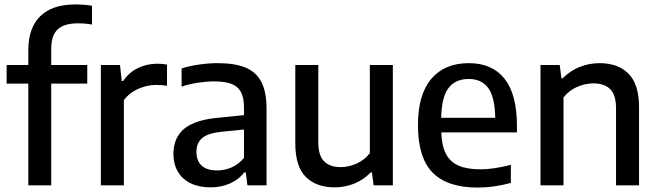

<svg xmlns="http://www.w3.org/2000/svg" viewBox="-20 -838 2974 868"><path d="M211.5 -616.5V-544H374.5V-460H211.5V0H108V-460H10V-544H108V-611.5Q108 -712 162.2 -765Q216.5 -818 320.5 -818Q359 -818 396 -812V-727Q366.5 -732.5 333 -732.5Q270 -732.5 240.8 -705.2Q211.5 -678 211.5 -616.5Z M436 -544H522.5L530.5 -471.5H536.5Q562 -510 603 -530Q644 -550 691 -550Q713.5 -550 735 -546V-450.5Q712.5 -454 685.5 -454Q644.5 -454 604.2 -436Q564 -418 540 -385V0H436Z M1185 -346.5V0H1098.5L1091 -59H1085Q1059.5 -26 1019.5 -8.5Q979.5 9 932 9Q880 9 842.2 -9.2Q804.5 -27.5 784.2 -61.8Q764 -96 764 -142Q764 -216 813.5 -256.5Q863 -297 970 -306L1083 -317.5V-352Q1083 -397.5 1068.8 -423Q1054.5 -448.5 1025.2 -459.2Q996 -470 948 -470Q914.5 -470 875.8 -464.2Q837 -458.5 801 -446.5V-528.5Q836 -540 880 -546.2Q924 -552.5 964 -552.5Q1040.5 -552.5 1088.8 -533Q1137 -513.5 1161 -468.5Q1185 -423.5 1185 -346.5ZM1083 -124V-252.5L978.5 -242Q920.5 -236 894.2 -214Q868 -192 868 -152Q868 -110.5 891.8 -89Q915.5 -67.5 962 -67.5Q995.5 -67.5 1027 -81.2Q1058.5 -95 1083 -124Z M1315 -189V-544H1419V-195Q1419 -135 1445.2 -108.8Q1471.5 -82.5 1519.5 -82.5Q1555.5 -82.5 1591.5 -98.2Q1627.5 -114 1652 -145.5V-544H1756V0H1669L1661.5 -58.5H1656Q1623.5 -25 1581.5 -8Q1539.5 9 1492.5 9Q1410 9 1362.5 -38.2Q1315 -85.5 1315 -189Z M2317 -239.5H1975Q1977 -178.5 1996.2 -142Q2015.5 -105.5 2053.5 -89Q2091.5 -72.5 2153 -72.5Q2211.5 -72.5 2289.5 -93V-11Q2210.5 10 2140 10Q2002.5 10 1936 -57.5Q1869.5 -125 1869.5 -272.5Q1869.5 -410.5 1929.8 -481.5Q1990 -552.5 2099.5 -552.5Q2205.5 -552.5 2261.2 -481.8Q2317 -411 2317 -269.5ZM1974.5 -305.5H2219Q2217 -399.5 2187.2 -440.2Q2157.5 -481 2098.5 -481Q2039 -481 2007.8 -440.2Q1976.5 -399.5 1974.5 -305.5Z M2423.5 -544H2510.5L2518 -484H2523.5Q2556 -517 2599.2 -534.8Q2642.5 -552.5 2691 -552.5Q2774 -552.5 2821.5 -504.8Q2869 -457 2869 -353.5V0H2765V-348Q2765 -408.5 2738.8 -434.8Q2712.5 -461 2662.5 -461Q2626 -461 2589.2 -445.2Q2552.5 -429.5 2527.5 -397.5V0H2423.5Z"/></svg>

Font: Encode Sans Medium
Style: Regular
Weight: 500
Designer: Multiple Designers
Foundry: Impallari Type
Version: Version 2.000